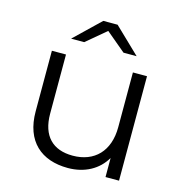

<svg xmlns="http://www.w3.org/2000/svg" viewBox="-108 -830 890 934"><g transform="rotate(15 336.5 -363.0)"><path d="M334 -690 433 -607H499L370 -731H298L169 -607H235ZM502 -526V-250C502 -130 433 -59 323 -59C223 -59 165 -116 165 -228V-526H94V-221C94 -70 182 5 316 5C400 5 468 -32 505 -96V0H573V-526Z"/></g></svg>

Font: Talent
Style: Regular
Weight: 400
Designer: Mike Powis
Version: Version 1.001;hotconv 1.0.109;makeotfexe 2.5.65596